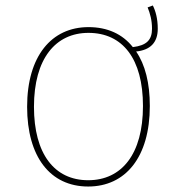

<svg xmlns="http://www.w3.org/2000/svg" viewBox="-20 -670 650 701"><path d="M556 -565C556 -602 548 -630 538 -650L519 -643C528 -621 535 -596 535 -565C535 -524 515 -504 465 -498C427 -546 372 -571 303 -571C168 -571 79 -465 79 -280C79 -98 163 11 302 11C438 11 527 -96 527 -283C527 -367 510 -434 477 -482C528 -487 556 -514 556 -565ZM302 -12C178 -12 104 -109 104 -280C104 -456 183 -550 303 -550C428 -550 502 -455 502 -283C502 -107 424 -12 302 -12Z"/></svg>

Font: Glow Sans SC Normal Thin
Style: Regular
Weight: 100
Designer: Ryoko NISHIZUKA (kana, bopomofo & ideographs); Paul D. Hunt (Latin, Greek & Cyrillic); Sandoll Communications, Soo-young
Version: Version 0.93